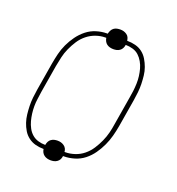

<svg xmlns="http://www.w3.org/2000/svg" viewBox="-114 -655 728 790"><g transform="rotate(20 250.0 -260.0)"><path d="M194 42Q186 42 178.5 40Q171 38 165 33.5Q159 29 155.5 22.5Q152 16 151 8Q132 8 115 3.5Q98 -1 84 -11.5Q70 -22 61 -37Q52 -52 46.5 -68.5Q41 -85 39 -103Q37 -121 36.5 -139Q36 -157 38 -176Q40 -195 43 -213L63 -333Q67 -356 72.5 -378.5Q78 -401 88 -422.5Q98 -444 112.5 -464Q127 -484 146 -499Q165 -514 188 -521Q211 -528 233 -528H237V-529Q239 -537 242.5 -543.5Q246 -550 252 -554.5Q258 -559 265.5 -560.5Q273 -562 280 -562Q288 -562 295 -560Q302 -558 308.5 -553.5Q315 -549 318 -542.5Q321 -536 322 -528Q341 -528 358.5 -523.5Q376 -519 389.5 -508.5Q403 -498 412 -483Q421 -468 427 -451.5Q433 -435 435 -417Q437 -399 437.5 -381Q438 -363 436 -344Q434 -325 431 -307L411 -187Q407 -164 401 -141.5Q395 -119 385 -97.5Q375 -76 361 -56Q347 -36 328 -21Q309 -6 285.5 1Q262 8 240 8H236V9Q235 17 231.5 23.5Q228 30 221.5 34.5Q215 39 208 40.5Q201 42 194 42ZM151 -10 152 -11Q153 -18 156.5 -25Q160 -32 166.5 -36.5Q173 -41 180 -42.5Q187 -44 194 -44Q202 -44 209 -42Q216 -40 222.5 -35.5Q229 -31 232.5 -24Q236 -17 236 -10H240Q260 -10 281 -17Q302 -24 319 -38Q336 -52 348 -70.5Q360 -89 369 -109Q378 -129 383 -149Q388 -169 391 -190L411 -310Q414 -326 416 -342.5Q418 -359 418.5 -375.5Q419 -392 417 -407.5Q415 -423 411 -438Q407 -453 399 -467Q391 -481 380 -491Q369 -501 353.5 -505.5Q338 -510 322 -510V-509Q321 -502 317.5 -495Q314 -488 307.5 -483.5Q301 -479 294 -477.5Q287 -476 280 -476Q272 -476 264.5 -478Q257 -480 251 -484.5Q245 -489 241.5 -496Q238 -503 237 -510H233Q213 -510 192.5 -503Q172 -496 154.5 -482Q137 -468 125 -449.5Q113 -431 104 -411Q95 -391 90.5 -371Q86 -351 82 -330L62 -210Q60 -194 57.5 -177.5Q55 -161 55 -144.5Q55 -128 57 -112.5Q59 -97 63 -82Q67 -67 74.5 -53Q82 -39 93.5 -29Q105 -19 120 -14.5Q135 -10 151 -10Z"/></g></svg>

Font: Iosevka Term Curly Th Obl
Style: Regular
Weight: 100
Italic angle: -9°
Designer: Belleve Invis
Foundry: Belleve Invis
Version: Version 32.3.0